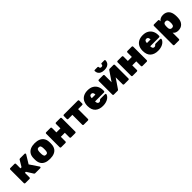

<svg xmlns="http://www.w3.org/2000/svg" viewBox="459 -2634 4700 4700"><g transform="rotate(-45 2809.5 -284.0)"><path d="M78 0Q67 0 59.5 -7.5Q52 -15 52 -26V-494Q52 -505 59.5 -512.5Q67 -520 78 -520H223Q234 -520 241.5 -512.5Q249 -505 249 -494V-340H287L385 -503Q387 -508 394 -514Q401 -520 413 -520H573Q583 -520 589.5 -513.5Q596 -507 596 -498Q596 -494 594.5 -490Q593 -486 591 -483L459 -267L615 -35Q619 -29 619 -22Q619 -13 612.5 -6.5Q606 0 596 0H421Q409 0 402.5 -4.5Q396 -9 391 -16L284 -186H249V-26Q249 -15 241.5 -7.5Q234 0 223 0Z M928 10Q840 10 779.5 -16Q719 -42 687 -92.5Q655 -143 651 -214Q650 -235 650 -260Q650 -285 651 -306Q655 -378 689 -428Q723 -478 783.5 -504Q844 -530 928 -530Q1012 -530 1072.5 -504Q1133 -478 1167 -428Q1201 -378 1205 -306Q1207 -285 1207 -260Q1207 -235 1205 -214Q1201 -143 1169 -92.5Q1137 -42 1076.5 -16Q1016 10 928 10ZM928 -131Q965 -131 979 -153Q993 -175 995 -219Q996 -234 996 -260Q996 -286 995 -301Q993 -344 979 -366.5Q965 -389 928 -389Q892 -389 878 -366.5Q864 -344 861 -301Q860 -286 860 -260Q860 -234 861 -219Q864 -175 878 -153Q892 -131 928 -131Z M1319 0Q1308 0 1300.5 -7.5Q1293 -15 1293 -26V-494Q1293 -505 1300.5 -512.5Q1308 -520 1319 -520H1467Q1478 -520 1486 -512.5Q1494 -505 1494 -494V-340H1633V-494Q1633 -505 1641 -512.5Q1649 -520 1659 -520H1808Q1819 -520 1826.5 -512.5Q1834 -505 1834 -494V-26Q1834 -15 1826.5 -7.5Q1819 0 1808 0H1659Q1649 0 1641 -7.5Q1633 -15 1633 -26V-187H1494V-26Q1494 -15 1486 -7.5Q1478 0 1467 0Z M2100 0Q2089 0 2081.5 -7.5Q2074 -15 2074 -26V-367H1932Q1921 -367 1913.5 -374.5Q1906 -382 1906 -393V-494Q1906 -505 1913.5 -512.5Q1921 -520 1932 -520H2414Q2425 -520 2432.5 -512.5Q2440 -505 2440 -494V-393Q2440 -382 2432.5 -374.5Q2425 -367 2414 -367H2272V-26Q2272 -15 2264 -7.5Q2256 0 2246 0Z M2762 10Q2637 10 2563.5 -54.5Q2490 -119 2488 -252Q2488 -256 2488 -262.5Q2488 -269 2488 -272Q2491 -355 2524.5 -412.5Q2558 -470 2618.5 -500Q2679 -530 2761 -530Q2853 -530 2913.5 -493.5Q2974 -457 3004 -396.5Q3034 -336 3034 -261V-233Q3034 -223 3026 -215Q3018 -207 3007 -207H2699Q2699 -207 2699 -205Q2699 -203 2699 -201Q2699 -177 2705.5 -158.5Q2712 -140 2726 -129.5Q2740 -119 2760 -119Q2773 -119 2782 -123Q2791 -127 2798 -133.5Q2805 -140 2810 -146Q2819 -155 2824.5 -157.5Q2830 -160 2842 -160H2999Q3008 -160 3014.5 -154Q3021 -148 3020 -139Q3019 -121 3003 -95.5Q2987 -70 2955.5 -46Q2924 -22 2875 -6Q2826 10 2762 10ZM2699 -319H2823V-321Q2823 -348 2816 -367Q2809 -386 2795 -395.5Q2781 -405 2761 -405Q2741 -405 2727 -395.5Q2713 -386 2706 -367Q2699 -348 2699 -321Z M3141 0Q3131 0 3123.5 -7.5Q3116 -15 3116 -26V-494Q3116 -505 3123.5 -512.5Q3131 -520 3142 -520H3290Q3301 -520 3309 -512.5Q3317 -505 3317 -494V-154L3264 -174L3487 -503Q3492 -511 3499 -515.5Q3506 -520 3516 -520H3648Q3659 -520 3666.5 -512.5Q3674 -505 3674 -495V-26Q3674 -15 3666.5 -7.5Q3659 0 3648 0H3499Q3489 0 3481 -7.5Q3473 -15 3473 -26V-361L3527 -347L3303 -17Q3298 -9 3290.5 -4.5Q3283 0 3274 0ZM3406 -587Q3341 -587 3300 -607Q3259 -627 3239 -661.5Q3219 -696 3219 -739Q3219 -747 3224 -752.5Q3229 -758 3238 -758H3338Q3347 -758 3352 -752.5Q3357 -747 3357 -739Q3357 -719 3367 -704.5Q3377 -690 3406 -690Q3435 -690 3445 -704.5Q3455 -719 3455 -739Q3455 -747 3460 -752.5Q3465 -758 3474 -758H3573Q3582 -758 3587 -752.5Q3592 -747 3592 -739Q3592 -696 3572.5 -661.5Q3553 -627 3512 -607Q3471 -587 3406 -587Z M3792 0Q3781 0 3773.5 -7.5Q3766 -15 3766 -26V-494Q3766 -505 3773.5 -512.5Q3781 -520 3792 -520H3940Q3951 -520 3959 -512.5Q3967 -505 3967 -494V-340H4106V-494Q4106 -505 4114 -512.5Q4122 -520 4132 -520H4281Q4292 -520 4299.5 -512.5Q4307 -505 4307 -494V-26Q4307 -15 4299.5 -7.5Q4292 0 4281 0H4132Q4122 0 4114 -7.5Q4106 -15 4106 -26V-187H3967V-26Q3967 -15 3959 -7.5Q3951 0 3940 0Z M4671 10Q4546 10 4472.5 -54.5Q4399 -119 4397 -252Q4397 -256 4397 -262.5Q4397 -269 4397 -272Q4400 -355 4433.5 -412.5Q4467 -470 4527.5 -500Q4588 -530 4670 -530Q4762 -530 4822.5 -493.5Q4883 -457 4913 -396.5Q4943 -336 4943 -261V-233Q4943 -223 4935 -215Q4927 -207 4916 -207H4608Q4608 -207 4608 -205Q4608 -203 4608 -201Q4608 -177 4614.5 -158.5Q4621 -140 4635 -129.5Q4649 -119 4669 -119Q4682 -119 4691 -123Q4700 -127 4707 -133.5Q4714 -140 4719 -146Q4728 -155 4733.5 -157.5Q4739 -160 4751 -160H4908Q4917 -160 4923.5 -154Q4930 -148 4929 -139Q4928 -121 4912 -95.5Q4896 -70 4864.5 -46Q4833 -22 4784 -6Q4735 10 4671 10ZM4608 -319H4732V-321Q4732 -348 4725 -367Q4718 -386 4704 -395.5Q4690 -405 4670 -405Q4650 -405 4636 -395.5Q4622 -386 4615 -367Q4608 -348 4608 -321Z M5051 190Q5040 190 5032.5 182.5Q5025 175 5025 164V-494Q5025 -505 5032.5 -512.5Q5040 -520 5051 -520H5192Q5203 -520 5210.5 -512.5Q5218 -505 5218 -494V-461Q5242 -491 5279 -510.5Q5316 -530 5370 -530Q5417 -530 5454.5 -516Q5492 -502 5520 -473.5Q5548 -445 5564 -401Q5580 -357 5583 -298Q5584 -277 5584 -260Q5584 -243 5583 -221Q5581 -165 5565 -122Q5549 -79 5521 -49.5Q5493 -20 5455 -5Q5417 10 5370 10Q5324 10 5289 -5.5Q5254 -21 5231 -54V164Q5231 175 5223 182.5Q5215 190 5205 190ZM5302 -146Q5328 -146 5342.5 -156.5Q5357 -167 5363.5 -185.5Q5370 -204 5372 -228Q5375 -260 5372 -292Q5370 -316 5363.5 -334.5Q5357 -353 5342.5 -363.5Q5328 -374 5302 -374Q5276 -374 5260.5 -363Q5245 -352 5238.5 -334Q5232 -316 5231 -294Q5230 -273 5230 -256.5Q5230 -240 5231 -219Q5232 -198 5239.5 -182Q5247 -166 5262 -156Q5277 -146 5302 -146Z"/></g></svg>

Font: Rubik ExtraBold
Style: Regular
Weight: 800
Designer: Hubert and Fischer
Foundry: Hubert and Fischer
Version: Version 2.300;gftools[0.9.30]